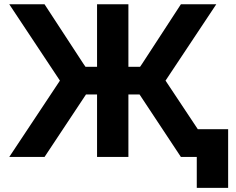

<svg xmlns="http://www.w3.org/2000/svg" viewBox="-20 -743 1117 909"><path d="M1060.1 -131.3V146.5H911.6V0H836.4L640.6 -295.9H587.9V0H439.5V-295.9H387.2L190.9 0H23.9L263.7 -361.3L23.9 -722.7H190.9L375 -440.9L384.8 -426.8H439.5V-722.7H587.9V-426.8H643.1L652.8 -440.9L836.4 -722.7H1003.9L763.7 -361.3L916.5 -131.3Z"/></svg>

Font: Giphurs
Style: Bold
Weight: 700
Version: Version 0.920; ttfautohint (v1.8.4.7-5d5b)